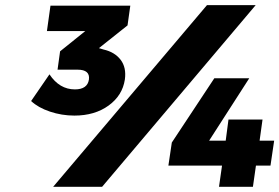

<svg xmlns="http://www.w3.org/2000/svg" viewBox="-20 -721 1078 741"><path d="M100.1 -331.1 170.9 -434.1Q209.5 -376 269 -376Q317.4 -376 323.2 -414.1Q325.7 -433.1 314.7 -442.6Q303.7 -452.1 279.8 -452.1H202.1L211.9 -522.9L309.1 -601.1H161.1L174.8 -699.2H482.9L472.2 -623L361.8 -535.2L379.9 -529.8Q422.9 -520 445.6 -490.2Q468.3 -460.4 461.9 -414.1Q452.6 -352.5 399.2 -313.7Q345.7 -274.9 267.1 -274.9Q218.3 -274.9 172.6 -290.3Q127 -305.7 100.1 -331.1ZM185.1 0 778.8 -701.2H966.8L374 0ZM629.9 -82 643.1 -170.9 807.1 -418.9H941.9L787.1 -178.2H851.1L861.8 -259.8H993.2L981.9 -178.2H1038.1L1023.9 -82H967.8L956.1 0H825.2L836.9 -82Z"/></svg>

Font: Trueno ExtraBold
Style: Italic
Weight: 800
Designer: Julieta Ulanovsky
Foundry: Julieta Ulanovsky
Version: Version 3.001b | FøM Fix